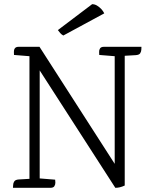

<svg xmlns="http://www.w3.org/2000/svg" viewBox="-20 -899 722 919"><path d="M478 -675H657Q657 -670 656.5 -661Q656 -652 651 -644Q646 -636 629 -635L577 -632V-11Q554 0 532 0L159 -579L170 -583V-45L244 -39Q245 -34 245 -24.5Q245 -15 240 -7.5Q235 0 221 0H42Q43 -5 43 -14Q43 -23 48.5 -31Q54 -39 70 -40L121 -43V-630L47 -636Q47 -641 46.5 -650.5Q46 -660 51 -667.5Q56 -675 70 -675H169L543 -93L529 -89V-630L455 -636Q455 -641 454.5 -650.5Q454 -660 459 -667.5Q464 -675 478 -675ZM479 -835 283 -729Q274 -734 268 -741Q262 -748 257 -755L421 -879Q433 -879 444 -872.5Q455 -866 464.5 -856Q474 -846 479 -835Z"/></svg>

Font: Karma Variable Light
Style: Regular
Weight: 300
Designer: Joana Correia
Foundry: Indian Type Foundry
Version: Version 3.000